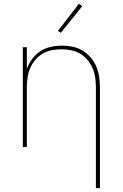

<svg xmlns="http://www.w3.org/2000/svg" viewBox="-20 -766 640 1001"><path d="M480 215V-310Q480 -335 476.5 -360.5Q473 -386 463 -409.5Q453 -433 436.5 -453Q420 -473 398 -486Q376 -499 350.5 -504Q325 -509 300 -509Q275 -509 249.5 -504Q224 -499 202 -486Q180 -473 163.5 -453Q147 -433 137 -409.5Q127 -386 123.5 -360.5Q120 -335 120 -310V0H99V-520H120V-407Q130 -435 148 -459Q166 -483 190.5 -499Q215 -515 244.5 -521.5Q274 -528 303 -528Q331 -528 358.5 -522.5Q386 -517 410 -502.5Q434 -488 452.5 -466.5Q471 -445 482 -419Q493 -393 497 -365.5Q501 -338 501 -310V215ZM297 -595 282 -605 391 -746 409 -734Z"/></svg>

Font: Zed Sans Thin Extended
Style: Regular
Weight: 100
Width: 7
Designer: Belleve Invis
Foundry: Belleve Invis
Version: Version 1.0.0; ttfautohint (v1.8.4)